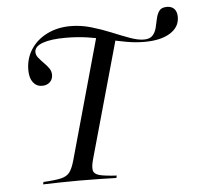

<svg xmlns="http://www.w3.org/2000/svg" viewBox="-48 -672 739 720"><g transform="rotate(-5 322.0 -311.5)"><path d="M85.5 0 87.9 -8.9Q132.3 -11.3 154.4 -16.5Q176.6 -21.8 187.1 -35.9Q197.6 -50 205.6 -78.2L336.3 -546.8L406.5 -527.4L280.6 -78.2Q272.6 -50 275.8 -35.9Q279 -21.8 299.6 -16.5Q320.2 -11.3 363.7 -8.9L361.3 0Q335.5 -0.8 297.6 -1.6Q259.7 -2.4 221.8 -2.4Q187.9 -2.4 150.4 -1.6Q112.9 -0.8 85.5 0ZM114.5 -368.5Q93.5 -368.5 80.6 -385.1Q67.7 -401.6 67.7 -431.5Q67.7 -475 89.9 -509.3Q112.1 -543.5 151.2 -562.9Q190.3 -582.3 239.5 -582.3Q278.2 -582.3 316.9 -571Q355.6 -559.7 390.7 -545.2Q425.8 -530.6 456.5 -519.4Q487.1 -508.1 509.7 -508.1Q532.3 -508.1 542.7 -519.8Q553.2 -531.5 557.3 -548.4Q561.3 -565.3 564.9 -582.3Q568.5 -599.2 577 -610.9Q585.5 -622.6 605.6 -622.6Q624.2 -622.6 633.9 -611.7Q643.5 -600.8 643.5 -581.5Q643.5 -543.5 608.1 -521.4Q572.6 -499.2 511.3 -499.2Q478.2 -499.2 444.4 -505.2Q410.5 -511.3 375.4 -519.8Q340.3 -528.2 301.2 -534.3Q262.1 -540.3 216.9 -540.3Q161.3 -540.3 130.6 -529Q100 -517.7 100 -496.8Q100 -485.5 108.5 -475Q116.9 -464.5 127.8 -453.6Q138.7 -442.7 146.8 -431.5Q154.8 -420.2 154.8 -406.5Q154.8 -389.5 143.5 -379Q132.3 -368.5 114.5 -368.5Z"/></g></svg>

Font: Playfair 144pt Light
Style: Italic
Weight: 300
Italic angle: -15.6°
Designer: Claus Eggers Sørensen
Foundry: Claus Eggers Sørensen
Version: Version 2.001;gftools[0.9.30]